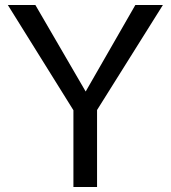

<svg xmlns="http://www.w3.org/2000/svg" viewBox="-20 -746 681 766"><path d="M629.9 -726.1 367.2 -307.1V0H272.9V-306.2L11.2 -726.1H121.1L321.8 -380.9L520 -726.1Z"/></svg>

Font: Stilu
Style: Regular
Weight: 400
Designer: Genilson Lima Santos
Foundry: Genilson Lima Santos
Version: Version 1.200;PS 001.200;hotconv 1.0.88;makeotf.lib2.5.64775